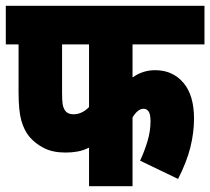

<svg xmlns="http://www.w3.org/2000/svg" viewBox="-20 -642 725 662"><path d="M437 -489V-375Q472 -400 515 -400Q575 -400 612 -357Q649 -314 649 -233Q649 -185 636.5 -134.5Q624 -84 594 -25L463 -88Q478 -120 488.5 -155Q499 -190 499 -224Q499 -248 492.5 -257.5Q486 -267 475 -267Q455 -267 437 -237V0H287V-133Q267 -123 247 -119.5Q227 -116 206 -116Q162 -116 131.5 -131.5Q101 -147 81 -171Q63 -193 53.5 -226.5Q44 -260 44 -325V-489H0V-622H685V-489ZM194 -489V-322Q194 -296 196 -283Q198 -270 205 -260Q214 -248 233 -248Q249 -248 263 -255Q277 -262 287 -273V-489Z"/></svg>

Font: Noto Sans Devanagari UI ExtraCondensed Black
Style: Regular
Weight: 900
Width: 2
Designer: Jelle Bosma - Monotype Design Team
Foundry: Monotype Imaging Inc.
Version: Version 2.003